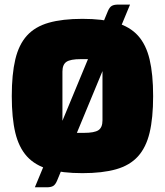

<svg xmlns="http://www.w3.org/2000/svg" viewBox="-20 -720 700 815"><path d="M30 -312Q30 -405 45 -468Q60 -531 94.5 -569Q129 -607 187 -623.5Q245 -640 330 -640Q415 -640 473 -623.5Q531 -607 565.5 -569Q600 -531 615 -468Q630 -405 630 -312Q630 -219 615 -156.5Q600 -94 565.5 -56Q531 -18 473 -1.5Q415 15 330 15Q245 15 187 -1.5Q129 -18 94.5 -56Q60 -94 45 -156.5Q30 -219 30 -312ZM245 -156H336Q381 -156 398 -167.5Q415 -179 415 -209V-469H323Q279 -469 262 -457.5Q245 -446 245 -416ZM222 47.5Q215 64 205.5 69.5Q196 75 179 75H128L438 -673Q445 -689.5 454.5 -695Q464 -700.5 481 -700.5H532Z"/></svg>

Font: Changa ExtraBold
Style: Regular
Weight: 800
Designer: Eduardo Rodriguez Tunni
Foundry: Eduardo Rodriguez Tunni
Version: Version 3.002; ttfautohint (v1.8.2)